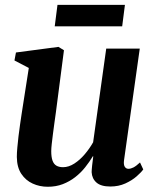

<svg xmlns="http://www.w3.org/2000/svg" viewBox="-20 -738 623 770"><path d="M171.5 11Q139 11 111 -1.8Q83 -14.5 65.5 -40.8Q48 -67 47.5 -108.5Q47.5 -125 49.5 -146.2Q51.5 -167.5 54.2 -191.5Q57 -215.5 60.5 -239Q64 -262.5 67 -283L95.5 -465.5L38 -495.5L44 -527.5L214.5 -550L236.5 -536.5L204 -286.5Q201 -266 198 -243.5Q195 -221 192.2 -199.8Q189.5 -178.5 187.5 -160.8Q185.5 -143 185.5 -131.5Q185.5 -108.5 190.5 -94.2Q195.5 -80 206 -73.8Q216.5 -67.5 233 -67.5Q255.5 -67.5 278 -82Q300.5 -96.5 320 -119.5Q339.5 -142.5 353.5 -167.5L406 -543H540.5L477.5 -96Q475 -78 480.2 -69.5Q485.5 -61 495 -61Q504.5 -61 515.2 -66.5Q526 -72 541.5 -86.5L554.5 -58.5Q546.5 -47 528 -30.8Q509.5 -14.5 482.5 -2.2Q455.5 10 422.5 10Q385 10 367 -5.8Q349 -21.5 347.5 -47.5Q347.5 -51 348 -58.2Q348.5 -65.5 349.5 -74.5Q350.5 -83.5 351.8 -93.2Q353 -103 354 -111L352.5 -111.5Q339 -89 321.5 -67Q304 -45 281.5 -27.5Q259 -10 231.8 0.5Q204.5 11 171.5 11ZM210.5 -718.5H481L470 -632.5H199.5Z"/></svg>

Font: Merriweather 60pt
Style: Bold Italic
Weight: 700
Italic angle: -7.8°
Version: Version 2.101